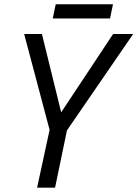

<svg xmlns="http://www.w3.org/2000/svg" viewBox="-20 -872 639 892"><path d="M152.3 0 210.4 -268.6 92.3 -713.9H174.8L264.2 -350.1L505.4 -713.9H598.6L291 -266.1L235.8 0ZM225.1 -786.1 238.8 -852.1H504.9L491.2 -786.1Z"/></svg>

Font: Open Sans
Style: Italic
Weight: 400
Italic angle: -12°
Designer: Monotype Design Team
Foundry: Monotype Imaging Inc.
Version: Version 3.000; ttfautohint (v1.8.4)